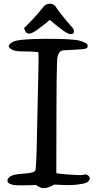

<svg xmlns="http://www.w3.org/2000/svg" viewBox="-20 -978 519 1007"><path d="M275.4 -70.8Q279.8 -66.9 331.3 -63.2Q382.8 -59.6 399.7 -59.6Q416.5 -59.6 423.6 -62.5Q430.7 -65.4 441.9 -57.6Q450.2 -51.8 450.2 -43.5Q450.2 -41.5 450.2 -39.1Q446.8 -27.3 435.1 -21Q423.3 -14.6 388.9 -10.3Q354.5 -5.9 314.2 -7.8Q273.9 -9.8 263.7 -9.8Q231.9 8.8 211.4 8.8Q207.5 8.8 202.6 8.8Q181.2 2.4 170.4 -7.8Q72.8 -3.9 49.3 -8.3Q25.9 -12.7 20 -24.4Q19 -27.3 19 -31.2Q19 -41.5 32.7 -51.8Q48.3 -64 104.2 -67.4Q160.2 -70.8 165.5 -84.7Q170.9 -98.6 173.8 -265.1Q176.8 -431.6 180.4 -564.5Q184.1 -697.3 180.7 -704.6Q154.3 -707.5 131.6 -708Q108.9 -708.5 90.8 -708.5Q72.8 -708.5 55.2 -713.1Q37.6 -717.8 28.3 -729.7Q19 -741.7 45.7 -757.8Q72.3 -773.9 218.5 -774.4Q364.7 -774.9 400.6 -763.9Q436.5 -752.9 439.2 -741.2Q441.9 -729.5 433.1 -724.6Q424.3 -719.7 383.8 -718Q343.3 -716.3 312.5 -714.1Q281.7 -711.9 279.1 -655.8Q276.4 -599.6 275.9 -357.9Q275.4 -116.2 275.4 -70.8ZM213.4 -948.7Q228.5 -958.5 241.7 -958.5Q255.4 -958.5 267.6 -949.2Q281.2 -928.7 294.4 -911.9Q307.6 -895 319.1 -880.6Q330.6 -866.2 342.5 -852.8Q354.5 -839.4 361.3 -831.3Q368.2 -823.2 367.7 -812.3Q367.2 -801.3 357.4 -799.8Q347.7 -798.3 338.4 -801.8Q329.1 -805.2 307.6 -820.6Q286.1 -835.9 268.8 -850.6Q251.5 -865.2 240.7 -874Q233.4 -866.2 213.9 -851.1Q194.3 -835.9 178 -824Q161.6 -812 149.2 -806.2Q136.7 -800.3 125.2 -802.7Q113.8 -805.2 106.4 -831.1Q129.4 -853 152.6 -877.7Q175.8 -902.3 213.4 -948.7Z"/></svg>

Font: Myanmar Kalay
Style: Regular
Weight: 400
Designer: Khon Soe Zaw Thu
Foundry: PaOh Unicode khonsoezawthu@gmail.com and @hotmail.com
Version: Version 1.20 December 6, 2016